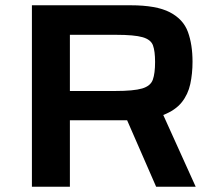

<svg xmlns="http://www.w3.org/2000/svg" viewBox="-20 -708 827 728"><path d="M101 0V-688H475Q573 -688 624 -661.5Q675 -635 692.5 -587Q710 -539 710 -474Q710 -429 701.5 -389.5Q693 -350 669 -320Q645 -290 599 -272L722 0H572L462 -252Q457 -252 453 -252Q449 -252 444 -252H245V0ZM245 -363H416Q487 -363 519 -372.5Q551 -382 559.5 -406Q568 -430 568 -473Q568 -514 560 -536Q552 -558 520.5 -567Q489 -576 420 -576H245Z"/></svg>

Font: Saira Expanded SemiBold
Style: Regular
Weight: 600
Width: 7
Designer: Hector Gatti with collaboration of the Omnibus-Type team
Foundry: Omnibus-Type
Version: Version 1.100; ttfautohint (v1.8.3)